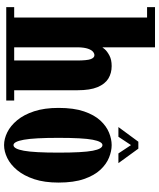

<svg xmlns="http://www.w3.org/2000/svg" viewBox="63 -854 801 968"><g transform="rotate(90 464.0 -369.5)"><path d="M15.5 0V-40H68V-710H15.5V-750H218V-484.5Q218 -485.5 228.2 -497.2Q238.5 -509 259.5 -520.2Q280.5 -531.5 312.5 -531.5Q348 -531.5 375.5 -514.8Q403 -498 418.8 -460.2Q434.5 -422.5 434.5 -359V-40H486.5V0H252.5V-40H284.5V-355.5Q284.5 -408 277.5 -426.2Q270.5 -444.5 258 -444.5Q249 -444.5 240.2 -437.2Q231.5 -430 225.2 -412.2Q219 -394.5 218 -363.5V-40H252.5V0Z M711 11Q679.5 11 646.5 -5.2Q613.5 -21.5 585.5 -55.2Q557.5 -89 540.5 -140.8Q523.5 -192.5 523.5 -263.5Q523.5 -340.5 541.2 -392.2Q559 -444 587.2 -474.5Q615.5 -505 648.2 -518.2Q681 -531.5 711 -531.5Q741 -531.5 774 -518.2Q807 -505 835.5 -474.5Q864 -444 882 -392.2Q900 -340.5 900 -263.5Q900 -192.5 882.8 -140.8Q865.5 -89 837.5 -55.2Q809.5 -21.5 776.2 -5.2Q743 11 711 11ZM711 -36.5Q730 -36.5 739.5 -88.8Q749 -141 749 -263.5Q749 -386.5 739.5 -435.8Q730 -485 711 -485Q693.5 -485 684 -435.8Q674.5 -386.5 674.5 -263.5Q674.5 -141 684 -88.8Q693.5 -36.5 711 -36.5ZM620 -565.5 694 -666H729L802 -565.5H753L711 -629L669 -565.5Z"/></g></svg>

Font: Imbue Thin 10pt Black
Style: Regular
Weight: 900
Version: Version 1.102